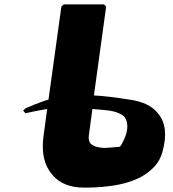

<svg xmlns="http://www.w3.org/2000/svg" viewBox="-20 -852 794 879"><path d="M179 -227C169 -153 183 -94 218 -54L224 -47C255 -12 302 7 366 7C470 7 592 -7 664 -68L671 -74C696 -95 715 -123 724 -158C745 -233 738 -292 704 -332L698 -339C672 -369 630 -388 573 -396C508 -406 456 -413 410 -415L466 -822L456 -832H272L261 -822L202 -396C183 -391 159 -381 137 -373C124 -368 113 -362 99 -357H98L86 -346L96 -334H99C110 -336 121 -339 131 -341C157 -346 175 -350 196 -353ZM470 -347C506 -343 533 -333 550 -317C570 -289 568 -246 536 -190C533 -186 532 -184 528 -180C528 -180 452 -173 452 -175C444 -176 413 -177 394 -195C388 -204 384 -216 387 -234L403 -353C422 -351 445 -350 470 -347Z"/></svg>

Font: Hussar Woodtype
Style: UltraObl
Weight: 900
Foundry: Cannot Into Space Fonts
Version: Version 1.07